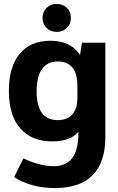

<svg xmlns="http://www.w3.org/2000/svg" viewBox="-20 -717 599 975"><path d="M515 -500V-21Q515 107 450.5 172.5Q386 238 259 238Q198 238 145 223.5Q92 209 52 182L99 87Q134 105 175.5 116Q217 127 252 127Q316 127 347 85.5Q378 44 378 -40V-47Q336 1 246 1Q140 1 82.5 -65.5Q25 -132 25 -256Q25 -378 80 -444Q135 -510 235 -510Q338 -510 385 -440H387L396 -500ZM373 -280Q373 -342 348 -373.5Q323 -405 274 -405Q221 -405 193.5 -366.5Q166 -328 166 -253Q166 -107 273 -107Q322 -107 347.5 -136Q373 -165 373 -220ZM196 -626Q196 -657 216.5 -677Q237 -697 268 -697Q299 -697 319.5 -677Q340 -657 340 -626Q340 -595 319.5 -575Q299 -555 268 -555Q237 -555 216.5 -575Q196 -595 196 -626Z"/></svg>

Font: Sarabun ExtraBold
Style: Regular
Weight: 800
Version: Version 1.000; ttfautohint (v1.6)